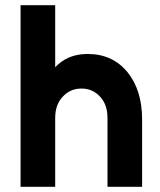

<svg xmlns="http://www.w3.org/2000/svg" viewBox="-20 -720 617 740"><path d="M527.7 0V-260Q527.7 -372.3 471 -442.3Q413.3 -512 318 -512Q249.7 -512 205.3 -472.7Q202 -469.7 198.7 -466.8Q195.3 -464 192.7 -460.7V-700H59.3V0H192.7V-265.3Q192.7 -316.3 221.7 -347.3Q250.3 -378.7 294 -378.7Q337 -378.7 365.7 -347.3Q394.3 -317 394.3 -265.3V0Z"/></svg>

Font: Unageo Variable
Style: Regular
Weight: 300
Designer: Richard Sepsi
Foundry: Richard Sepsi
Version: Version 2.200